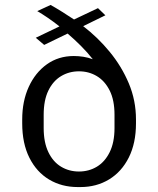

<svg xmlns="http://www.w3.org/2000/svg" viewBox="-20 -748 640 778"><path d="M295 10Q230 10 179 -20.5Q128 -51 99 -109Q70 -167 70 -248V-264Q70 -338 96.5 -396Q123 -454 170 -487.5Q217 -521 279 -521Q298 -521 317.5 -518Q337 -515 356 -508Q335 -535 308 -562Q281 -589 254 -612L159 -566L125 -595L221 -641Q197 -660 173.5 -676Q150 -692 131 -703L185 -728Q208 -715 232 -700Q256 -685 280 -669L377 -715L407 -686L317 -642Q376 -597 424.5 -538Q473 -479 502 -410Q531 -341 531 -264V-248Q531 -168 502 -110Q473 -52 422 -21Q371 10 306 10ZM300 -53Q340 -53 372.5 -72.5Q405 -92 424.5 -131.5Q444 -171 444 -229V-283Q444 -342 424.5 -381Q405 -420 372.5 -439.5Q340 -459 300 -459Q260 -459 227.5 -439.5Q195 -420 176 -381Q157 -342 157 -283V-229Q157 -171 176 -131.5Q195 -92 227.5 -72.5Q260 -53 300 -53Z"/></svg>

Font: Chivo Mono Light
Style: Regular
Weight: 300
Monospace: yes
Designer: Hector Gatti
Foundry: Omnibus-Type
Version: Version 1.008